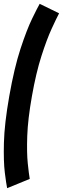

<svg xmlns="http://www.w3.org/2000/svg" viewBox="-43 -775 329 1004"><path d="M-5.5 209Q-6 208.5 -6 207Q-10.5 185.5 -17.8 127.8Q-25 70 -22.5 -28.8Q-20 -127.5 5.5 -272.5Q31.5 -420 64.2 -520Q97 -620 125 -677.5Q153 -735 164.5 -755L266 -705.5Q252.5 -680 227 -624.5Q201.5 -569 173.5 -481.5Q145.5 -394 124 -272.5Q102.5 -151.5 99.5 -64Q96.5 23.5 102.2 79.2Q108 135 112.5 160.5Z"/></svg>

Font: Anybody UltraCondensed Regular
Style: Bold Italic
Weight: 700
Width: 1
Italic angle: -10°
Designer: Tyler Finck
Foundry: Etcetera Type Company
Version: Version 1.010; ttfautohint (v1.8.3) -l 8 -r 50 -G 200 -x 14 